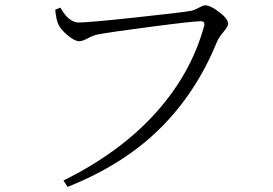

<svg xmlns="http://www.w3.org/2000/svg" viewBox="-20 -697 1040 731"><path d="M210 -668Q241.2 -611.3 280.3 -611.3Q316.4 -611.3 495.1 -630.4Q673.8 -649.4 710 -656.2Q721.7 -659.2 737.8 -668Q753.9 -676.8 760.7 -676.8Q781.2 -676.8 814.9 -650.9Q848.6 -625 848.6 -606.4Q848.6 -596.7 830.6 -575.2Q812.5 -553.7 805.7 -537.1Q727.5 -344.7 588.9 -207.5Q450.2 -70.3 237.3 14.6L221.7 -9.8Q436.5 -116.2 571.8 -266.1Q707 -416 756.8 -596.7Q762.7 -616.2 744.1 -616.2Q715.8 -616.2 555.2 -595.2Q394.5 -574.2 350.6 -565.4Q335.9 -562.5 314.5 -551.3Q293 -540 283.2 -540Q263.7 -540 236.3 -563.5Q209 -586.9 201.2 -606.4Q193.4 -625 190.4 -660.2Z"/></svg>

Font: GenYoMin TW TTF Light
Style: Regular
Weight: 300
Version: Version 1.300